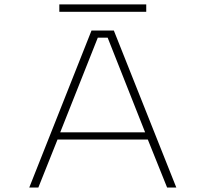

<svg xmlns="http://www.w3.org/2000/svg" viewBox="-20 -836 915 856"><path d="M766 0H725L639 -214H236.5L151 0H110.5L388 -700H487.5ZM416 -668 248.5 -246H627L460 -668ZM244.5 -783.5V-816.5H632V-783.5Z"/></svg>

Font: Trispace SemiExpanded Thin
Style: Regular
Weight: 100
Width: 6
Designer: Tyler Finck
Foundry: Etcetera Type Company
Version: Version 1.210; ttfautohint (v1.8.3)